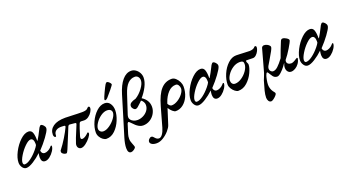

<svg xmlns="http://www.w3.org/2000/svg" viewBox="-64 -1448 4503 2482"><g transform="rotate(-20 2188.0 -207.0)"><path d="M2 -84Q2 -147 43 -227Q84 -307 144 -363.5Q204 -420 258 -420Q299 -420 313 -380Q327 -340 326 -273Q326 -269 328 -268Q330 -267 333 -273Q364 -323 401 -398L411 -418Q427 -444 439 -444Q455 -444 473.5 -423.5Q492 -403 492 -383Q492 -377 490 -369Q482 -339 432 -270.5Q382 -202 318 -135Q322 -110 334.5 -98.5Q347 -87 364 -87Q386 -87 411 -99.5Q436 -112 452 -130Q468 -149 471 -149Q481 -149 481 -141Q481 -113 457.5 -76Q434 -39 400 -12.5Q366 14 335 14Q284 14 282 -53Q282 -78 289 -113Q236 -62 175.5 -24Q115 14 77 14Q45 14 23.5 -17Q2 -48 2 -84ZM255 -168Q282 -201 292 -222L293 -240Q293 -275 282 -294.5Q271 -314 250 -314Q219 -314 171 -267.5Q123 -221 86.5 -161Q50 -101 50 -67Q50 -53 56 -45Q62 -37 72 -37Q108 -37 158 -74Q208 -111 255 -168Z M565 -25V-43Q618 -111 661.5 -183Q705 -255 731 -311L733 -319Q733 -330 721 -331L686 -333Q637 -335 608 -315Q579 -295 577 -256V-249Q577 -242 574.5 -238.5Q572 -235 565 -235Q556 -235 549 -246Q542 -257 542 -273Q542 -343 600 -384Q658 -425 768 -425Q803 -425 885 -421Q907 -420 935.5 -419Q964 -418 997 -418Q1046 -418 1067 -432Q1073 -436 1082 -446Q1091 -456 1096 -456Q1115 -456 1115 -435Q1115 -412 1097 -382Q1079 -352 1049.5 -330.5Q1020 -309 987 -309L965 -310Q958 -311 943 -311Q927 -311 919 -293Q901 -251 866 -134Q863 -122 863 -114Q863 -92 884 -92Q900 -92 921.5 -104.5Q943 -117 960 -134Q970 -146 974 -146Q987 -146 987 -131Q987 -112 959.5 -76.5Q932 -41 895.5 -13.5Q859 14 831 14Q810 14 795.5 -1Q781 -16 781 -41Q781 -53 785 -65Q798 -111 858 -252L875 -294Q878 -300 878 -304Q878 -314 866 -316L793 -323Q776 -324 767 -304L733 -220Q684 -98 654 -29Q647 -11 639 1.5Q631 14 625 14Q608 14 594 7Q580 0 572 -9.5Q564 -19 565 -25Z M1074 -110Q1074 -177 1107.5 -251.5Q1141 -326 1195.5 -376.5Q1250 -427 1310 -427Q1356 -427 1382.5 -388.5Q1409 -350 1409 -296Q1409 -235 1379 -161.5Q1349 -88 1296.5 -37Q1244 14 1178 14Q1156 14 1131.5 -3.5Q1107 -21 1090.5 -49.5Q1074 -78 1074 -110ZM1371 -281Q1369 -304 1352.5 -317Q1336 -330 1309 -330Q1265 -330 1220 -298.5Q1175 -267 1145.5 -222.5Q1116 -178 1116 -144Q1117 -121 1133 -106Q1149 -91 1174 -91Q1213 -91 1260 -123.5Q1307 -156 1339.5 -201Q1372 -246 1371 -281ZM1325 -478Q1329 -496 1359 -560Q1389 -624 1405 -651Q1413 -664 1418 -668.5Q1423 -673 1432 -673Q1445 -673 1463 -655Q1481 -637 1481 -625Q1481 -617 1436.5 -562Q1392 -507 1365 -478Q1347 -460 1335 -460Q1322 -460 1325 -478Z M1374 215Q1374 159 1399 76Q1407 48 1488 -216Q1540 -384 1561 -457Q1597 -576 1651.5 -640Q1706 -704 1774 -704Q1807 -704 1835.5 -684.5Q1864 -665 1881 -633.5Q1898 -602 1898 -568Q1898 -510 1864 -444Q1830 -378 1782 -324Q1824 -299 1847.5 -261Q1871 -223 1871 -175Q1871 -128 1846 -84Q1821 -40 1777.5 -13Q1734 14 1681 14Q1653 14 1627.5 -0.5Q1602 -15 1586.5 -29.5Q1571 -44 1537 -79Q1522 -94 1518 -94Q1513 -94 1507 -87.5Q1501 -81 1499 -73L1460 52Q1451 79 1451 116Q1451 136 1456.5 154Q1462 172 1467.5 185Q1473 198 1474 202Q1476 208 1480.5 219.5Q1485 231 1485 236Q1484 252 1460 268.5Q1436 285 1418 285Q1374 285 1374 215ZM1805 -224Q1805 -247 1793 -267Q1781 -287 1764 -298Q1764 -298 1743 -277Q1711 -246 1694 -232.5Q1677 -219 1663 -219Q1648 -219 1632 -236.5Q1616 -254 1616 -275Q1616 -301 1638.5 -317Q1661 -333 1707 -345Q1763 -379 1808 -439.5Q1853 -500 1853 -546Q1853 -576 1836 -595.5Q1819 -615 1793 -615Q1738 -615 1696 -573.5Q1654 -532 1624 -439L1539 -180Q1535 -165 1535 -149Q1535 -132 1548 -115.5Q1561 -99 1584.5 -88Q1608 -77 1638 -77Q1677 -77 1716 -96Q1755 -115 1780 -148.5Q1805 -182 1805 -224Z M2344 -284Q2344 -208 2316.5 -147Q2289 -86 2243 -51Q2197 -16 2142 -16Q2123 -16 2098.5 -37.5Q2074 -59 2054 -91L1987 119Q1977 151 1942 191.5Q1907 232 1860 261Q1813 290 1769 290Q1727 290 1703.5 275Q1680 260 1680 240Q1680 220 1696.5 203.5Q1713 187 1728 187Q1740 187 1749 194.5Q1758 202 1769 216Q1778 227 1791 234Q1804 241 1818 241Q1843 241 1866 209Q1889 177 1904 125L1979 -141Q2022 -294 2082.5 -360.5Q2143 -427 2230 -427Q2260 -427 2286 -403.5Q2312 -380 2328 -346.5Q2344 -313 2344 -284ZM2305 -270Q2305 -294 2291 -315.5Q2277 -337 2257 -337Q2196 -338 2149 -287.5Q2102 -237 2076 -161L2070 -142Q2092 -104 2118 -104Q2158 -104 2202 -131Q2246 -158 2275.5 -197.5Q2305 -237 2305 -270Z M2369 -84Q2369 -147 2410 -227Q2451 -307 2511 -363.5Q2571 -420 2625 -420Q2666 -420 2680 -380Q2694 -340 2693 -273Q2693 -269 2695 -268Q2697 -267 2700 -273Q2731 -323 2768 -398L2778 -418Q2794 -444 2806 -444Q2822 -444 2840.5 -423.5Q2859 -403 2859 -383Q2859 -377 2857 -369Q2849 -339 2799 -270.5Q2749 -202 2685 -135Q2689 -110 2701.5 -98.5Q2714 -87 2731 -87Q2753 -87 2778 -99.5Q2803 -112 2819 -130Q2835 -149 2838 -149Q2848 -149 2848 -141Q2848 -113 2824.5 -76Q2801 -39 2767 -12.5Q2733 14 2702 14Q2651 14 2649 -53Q2649 -78 2656 -113Q2603 -62 2542.5 -24Q2482 14 2444 14Q2412 14 2390.5 -17Q2369 -48 2369 -84ZM2622 -168Q2649 -201 2659 -222L2660 -240Q2660 -275 2649 -294.5Q2638 -314 2617 -314Q2586 -314 2538 -267.5Q2490 -221 2453.5 -161Q2417 -101 2417 -67Q2417 -53 2423 -45Q2429 -37 2439 -37Q2475 -37 2525 -74Q2575 -111 2622 -168Z M2887 -110Q2887 -177 2919 -251.5Q2951 -326 3005 -376.5Q3059 -427 3119 -427Q3138 -427 3160 -426Q3182 -425 3204 -424Q3278 -420 3303 -420Q3344 -421 3367 -438Q3371 -442 3377.5 -448.5Q3384 -455 3388 -455Q3406 -455 3406 -434Q3406 -414 3392.5 -386.5Q3379 -359 3357.5 -339Q3336 -319 3313 -319L3223 -321Q3215 -321 3215 -310Q3215 -305 3218 -298Q3221 -291 3222 -288Q3231 -272 3231 -261Q3231 -218 3200 -151.5Q3169 -85 3114.5 -35.5Q3060 14 2992 14Q2972 14 2947 -5Q2922 -24 2904.5 -53Q2887 -82 2887 -110ZM3185 -285Q3185 -311 3173.5 -320.5Q3162 -330 3134 -330Q3082 -330 3035.5 -299Q2989 -268 2960 -223.5Q2931 -179 2932 -145Q2932 -121 2946 -104Q2960 -87 2984 -87Q3028 -87 3075 -118.5Q3122 -150 3153.5 -197Q3185 -244 3185 -285Z M3297 220Q3297 181 3310 128Q3323 75 3346 0L3357 -27Q3360 -34 3368.5 -55.5Q3377 -77 3382 -92Q3397 -145 3422.5 -238Q3448 -331 3468 -403Q3472 -414 3481 -420.5Q3490 -427 3502 -427Q3523 -427 3542.5 -417.5Q3562 -408 3573.5 -394.5Q3585 -381 3582 -371Q3580 -355 3562.5 -323Q3545 -291 3505 -223Q3477 -177 3464 -154Q3455 -135 3455 -118Q3455 -100 3468.5 -85Q3482 -70 3501 -70Q3532 -70 3566.5 -101.5Q3601 -133 3648 -196Q3686 -304 3726 -399Q3732 -415 3739.5 -421Q3747 -427 3757 -427Q3780 -427 3809 -408.5Q3838 -390 3837 -374Q3832 -351 3788 -278Q3744 -205 3700 -151Q3697 -142 3697 -133Q3697 -112 3713 -99Q3729 -86 3756 -86Q3781 -86 3828 -118Q3843 -128 3846 -128Q3850 -128 3853 -125Q3856 -122 3855 -118Q3849 -80 3827 -49.5Q3805 -19 3775.5 -2Q3746 15 3719 15Q3691 15 3673.5 -6Q3656 -27 3656 -60Q3656 -71 3657 -76Q3658 -92 3670 -118L3667 -119Q3665 -116 3640.5 -82Q3616 -48 3582.5 -17.5Q3549 13 3527 13Q3507 13 3493 4.5Q3479 -4 3471 -14.5Q3463 -25 3446 -52Q3445 -54 3436 -68.5Q3427 -83 3421 -83Q3410 -83 3399 -52Q3392 -34 3384.5 5.5Q3377 45 3377 73Q3377 100 3385.5 125.5Q3394 151 3407 169Q3411 175 3418 183.5Q3425 192 3428.5 197.5Q3432 203 3432 209Q3432 220 3415.5 238.5Q3399 257 3378 272Q3357 287 3346 287Q3322 287 3309.5 266.5Q3297 246 3297 220Z M3873 -84Q3873 -147 3914 -227Q3955 -307 4015 -363.5Q4075 -420 4129 -420Q4170 -420 4184 -380Q4198 -340 4197 -273Q4197 -269 4199 -268Q4201 -267 4204 -273Q4235 -323 4272 -398L4282 -418Q4298 -444 4310 -444Q4326 -444 4344.5 -423.5Q4363 -403 4363 -383Q4363 -377 4361 -369Q4353 -339 4303 -270.5Q4253 -202 4189 -135Q4193 -110 4205.5 -98.5Q4218 -87 4235 -87Q4257 -87 4282 -99.5Q4307 -112 4323 -130Q4339 -149 4342 -149Q4352 -149 4352 -141Q4352 -113 4328.5 -76Q4305 -39 4271 -12.5Q4237 14 4206 14Q4155 14 4153 -53Q4153 -78 4160 -113Q4107 -62 4046.5 -24Q3986 14 3948 14Q3916 14 3894.5 -17Q3873 -48 3873 -84ZM4126 -168Q4153 -201 4163 -222L4164 -240Q4164 -275 4153 -294.5Q4142 -314 4121 -314Q4090 -314 4042 -267.5Q3994 -221 3957.5 -161Q3921 -101 3921 -67Q3921 -53 3927 -45Q3933 -37 3943 -37Q3979 -37 4029 -74Q4079 -111 4126 -168Z"/></g></svg>

Font: EB Garamond SemiBold
Style: Italic
Weight: 600
Italic angle: -17.2°
Designer: Georg Duffner and Octavio Pardo
Foundry: Georg Duffner
Version: Version 1.000